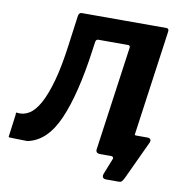

<svg xmlns="http://www.w3.org/2000/svg" viewBox="-114 -831 1016 1050"><g transform="rotate(10 394.5 -305.5)"><path d="M544 131Q531 131 526 123.5Q521 116 526 102L561 14Q563 8 559.5 4Q556 0 549 0H508L653 -151Q650 -134 665 -134H726Q739 -134 744 -127Q749 -120 743 -107L644 105Q638 117 632.5 124Q627 131 614 131ZM534 -614H370Q357 -614 355 -599L237 -723Q240 -742 256 -742H725Q741 -742 738 -723L640 -21Q638 -10 633 -5Q628 0 615 0H488Q462 0 465 -23L546 -601Q548 -614 534 -614ZM-21 -6 -6 -119Q-4 -130 -4.5 -137Q-5 -144 -2 -144Q35 -138 67 -157Q99 -176 126 -224.5Q153 -273 176 -355.5Q199 -438 215 -561L237 -723L372 -722L348 -551Q314 -303 252.5 -162.5Q191 -22 83 -1Q37 -2 14 -2.5Q-9 -3 -15 -3.5Q-21 -4 -21 -6Z"/></g></svg>

Font: Libre Franklin
Style: Bold Italic
Weight: 700
Italic angle: -8°
Designer: Pablo Impallari, Rodrigo Fuenzalida, Nhung Nguyen
Foundry: Impallari Type
Version: Version 3.000